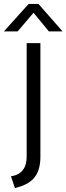

<svg xmlns="http://www.w3.org/2000/svg" viewBox="-46 -720 339 979"><path d="M10 179 30 239C113 219 160 179 160 79V-500H90V79C90 136 64 171 10 179ZM150 -700H100L-26 -560H44L125 -655L203 -560H273Z"/></svg>

Font: Gully Light
Style: Regular
Weight: 300
Designer: jaikishan Patel
Foundry: MagicType
Version: Version 1.000;Glyphs 3.2 (3242)